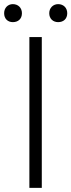

<svg xmlns="http://www.w3.org/2000/svg" viewBox="-36 -908 345 928"><path d="M106 0H166V-729H106ZM26 -801C52 -801 70 -817 70 -844C70 -870 52 -888 26 -888C2 -888 -16 -870 -16 -844C-16 -817 2 -801 26 -801ZM245 -801C271 -801 289 -817 289 -844C289 -870 271 -888 245 -888C221 -888 202 -870 202 -844C202 -817 221 -801 245 -801Z"/></svg>

Font: Noto Sans CJK SC Light
Style: Regular
Weight: 300
Designer: Ryoko NISHIZUKA 西塚涼子 (kana, bopomofo & ideographs); Paul D. Hunt (Latin, Greek & Cyrillic); Sandoll Communications 산돌커뮤니
Foundry: Adobe
Version: Version 2.004;hotconv 1.0.118;makeotfexe 2.5.65603